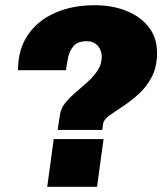

<svg xmlns="http://www.w3.org/2000/svg" viewBox="-20 -716 623 736"><path d="M201 -218 210 -277Q214 -302 231 -322.5Q248 -343 271 -362.5Q294 -382 316.5 -402.5Q339 -423 354.5 -446.5Q370 -470 370 -498Q370 -515 363 -528.5Q356 -542 343.5 -550Q331 -558 313 -558Q279 -558 263 -540.5Q247 -523 241.5 -497.5Q236 -472 233 -447H49Q49 -526 86.5 -581.5Q124 -637 190.5 -666.5Q257 -696 343 -696Q410 -696 464 -674.5Q518 -653 550 -612.5Q582 -572 582 -513Q582 -459 561.5 -420.5Q541 -382 511 -355Q481 -328 450.5 -308Q420 -288 398.5 -272.5Q377 -257 375 -240L372 -218ZM161 0 186 -183H377L352 0Z"/></svg>

Font: Chivo Medium Black
Style: Italic
Weight: 900
Italic angle: -8.05°
Version: Version 2.002